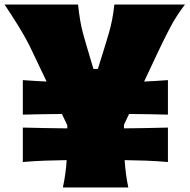

<svg xmlns="http://www.w3.org/2000/svg" viewBox="-24 -827 836 847"><path d="M253.4 0Q266.6 -60.5 270 -120.6Q225.6 -120.1 176.8 -118.4Q127.9 -116.7 76.7 -112.3V-264.2Q128.9 -262.7 178.2 -262Q227.5 -261.2 272.9 -260.7V-274.4L249 -324.2Q209 -323.7 165.5 -323.2Q122.1 -322.8 76.7 -321.3V-473.6Q104 -471.7 130.1 -470Q156.2 -468.3 181.6 -467.3L121.1 -594.2Q106.4 -626 90.8 -654.5Q75.2 -683.1 53 -719Q30.8 -754.9 -3.9 -807.1H320.3Q324.7 -766.6 329.6 -737.8Q334.5 -709 341.3 -683.3Q348.1 -657.7 357.4 -626.5L388.2 -522.9H407.7L440.4 -627.9Q450.2 -659.7 457.5 -685.3Q464.8 -710.9 470.5 -739.3Q476.1 -767.6 480.5 -807.1H792Q752.4 -755.4 724.4 -701.4Q696.3 -647.5 671.9 -595.2L611.8 -467.3Q637.2 -468.3 663.6 -470Q689.9 -471.7 716.8 -473.6V-321.3Q671.9 -322.8 628.9 -323.2Q585.9 -323.7 545.4 -324.2L522.9 -276.9V-260.7Q567.9 -261.2 616.5 -262Q665 -262.7 716.8 -264.2V-112.3Q666.5 -116.7 618.4 -118.4Q570.3 -120.1 525.9 -120.6Q527.8 -90.3 531.7 -60.5Q535.6 -30.8 542 0Z"/></svg>

Font: Pinar-DS3-FD Black
Style: Regular
Weight: 900
Designer: Amin Abedi
Version: Version 3.000